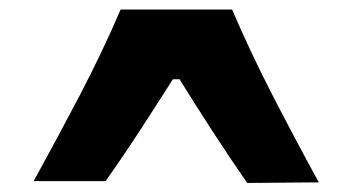

<svg xmlns="http://www.w3.org/2000/svg" viewBox="-20 -793 752 410"><path d="M507.8 -402.3 660.8 -403.6Q610.4 -495.6 562.7 -588.1Q515.1 -680.7 475.6 -772.6H237.6Q198.1 -680.7 150.3 -589.4Q102.5 -498.2 51.9 -406.2H205.4Q243.8 -460.4 279.3 -515.1Q314.8 -569.7 349.1 -623.7H363.4Q397.9 -568.2 433.7 -513Q469.4 -457.8 507.8 -402.3Z"/></svg>

Font: Pinar FD VF
Style: Regular
Weight: 300
Designer: Amin Abedi
Version: Version 2.000